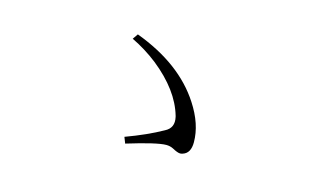

<svg xmlns="http://www.w3.org/2000/svg" viewBox="-57 -690 1115 681"><g transform="rotate(15 500.0 -350.0)"><path d="M434.6 -157.2 425.8 -179.7Q502.9 -208 558.6 -239.3Q591.8 -255.9 583 -294.9Q582 -296.9 582 -298.8Q556.6 -386.7 460 -463.9Q415 -499 364.3 -523.4L377.9 -543Q545.9 -480.5 623 -361.3Q668.9 -291 668.9 -224.6Q668.9 -184.6 641.6 -175.8Q635.7 -173.8 631.8 -173.8Q622.1 -173.8 602.5 -184.6Q590.8 -190.4 577.1 -190.4Q543 -190.4 434.6 -157.2Z"/></g></svg>

Font: GenYoMin JP Light
Style: Regular
Weight: 300
Version: Version 1.001;PS 1;hotconv 16.6.51;makeotf.lib2.5.65220 DEVE